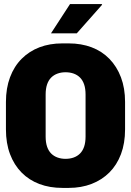

<svg xmlns="http://www.w3.org/2000/svg" viewBox="-20 -908 640 938"><path d="M285 10Q223 10 172.5 -9Q122 -28 85.5 -65Q49 -102 29 -155Q9 -208 9 -276V-410Q9 -477 29 -530.5Q49 -584 86 -621Q123 -658 173 -677Q223 -696 284 -696H316Q377 -696 427.5 -677Q478 -658 514.5 -620.5Q551 -583 571 -530Q591 -477 591 -410V-276Q591 -208 571 -155Q551 -102 514.5 -65.5Q478 -29 427.5 -9.5Q377 10 316 10ZM300 -132Q322 -132 340 -138.5Q358 -145 371 -158Q384 -171 391 -191.5Q398 -212 398 -241V-446Q398 -475 391 -495.5Q384 -516 371 -529Q358 -542 340 -548.5Q322 -555 300 -555Q279 -555 261 -548.5Q243 -542 230 -529Q217 -516 210 -495.5Q203 -475 203 -446V-241Q203 -212 210 -191.5Q217 -171 230 -158Q243 -145 261 -138.5Q279 -132 300 -132ZM229 -745 322 -888H477L479 -885L355 -745Z"/></svg>

Font: Chivo Mono ExtraBold
Style: Regular
Weight: 800
Monospace: yes
Designer: Hector Gatti
Foundry: Omnibus-Type
Version: Version 1.008